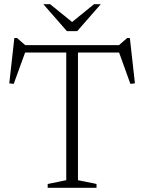

<svg xmlns="http://www.w3.org/2000/svg" viewBox="-20 -890 684 910"><path d="M294 -661H349.5V-36L437.5 -18V0H206V-18L294 -36ZM573.5 -641H70L102.5 -650.5L45 -492.5L24 -495L48 -710H60.5L107 -669.5L77.5 -676H567L536.5 -669.5L583 -710H595.5L619.5 -495L598 -492.5L541 -650.5ZM330 -779H313.5L425.5 -870H457.5L346 -742.5H297L185.5 -870H217.5Z"/></svg>

Font: Newsreader 16pt Light
Style: Regular
Weight: 300
Designer: Hugues Gentile
Foundry: Production Type
Version: Version 1.003